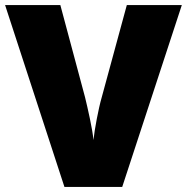

<svg xmlns="http://www.w3.org/2000/svg" viewBox="-20 -734 734 754"><path d="M694 -714H478L379 -350C367 -309 351 -224 347 -184C344 -224 324 -311 314 -352L217 -714H0L233 0H460Z"/></svg>

Font: Noto Sans Malayalam Black
Style: Regular
Weight: 900
Designer: Jelle Bosma - Monotype Design Team
Foundry: Monotype Imaging Inc.
Version: Version 2.104